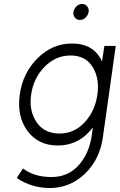

<svg xmlns="http://www.w3.org/2000/svg" viewBox="-20 -730 600 962"><path d="M424 -670Q427 -685 417 -698Q408 -710 391 -710Q375 -710 363 -698Q351 -686 348 -670Q345 -655 355 -642Q364 -630 380 -630Q397 -630 409 -642Q421 -654 424 -670ZM333 -452Q408 -452 443 -396Q480 -338 468 -256Q456 -173 404 -117Q352 -61 278 -61Q202 -61 164 -117Q124 -175 136 -256Q148 -339 203 -395Q259 -452 333 -452ZM341 -512Q242 -512 168 -438Q94 -364 79 -256Q64 -147 117 -75Q171 -1 269 -1Q366 -1 430 -73Q434 -78 437.5 -82.5Q441 -87 445 -91L439 -46Q425 41 374 98Q321 157 238 157Q151 157 95 114L64 162Q138 212 230 212Q331 212 406 140Q481 68 496 -46L560 -500H503L491 -421Q489 -426 487 -431Q485 -436 482 -440Q439 -512 341 -512Z"/></svg>

Font: Unageo
Style: Light-Italic
Weight: 300
Designer: Richard Sepsi
Foundry: Richard Sepsi
Version: Version 2.000